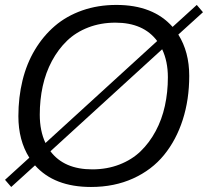

<svg xmlns="http://www.w3.org/2000/svg" viewBox="-29 -742 836 772"><path d="M16.1 9.8 -8.8 -19 88.9 -107.9Q44.9 -177.7 44.9 -274.9Q44.9 -350.6 61.5 -418.5Q78.1 -486.3 111.3 -541.7Q144.5 -597.2 191.4 -637.5Q238.3 -677.7 301.5 -700Q364.7 -722.2 439 -722.2Q586.9 -722.2 665 -633.8L762.2 -722.2L787.1 -692.9L688 -603Q731.9 -533.2 731.9 -437Q731.9 -341.8 705.8 -260.5Q679.7 -179.2 630.6 -118.9Q581.5 -58.6 506.1 -24.4Q430.7 9.8 336.9 9.8Q189 9.8 111.8 -77.1ZM130.9 -280.8Q130.9 -215.8 153.8 -167L603 -577.1Q547.9 -650.9 435.1 -650.9Q376 -650.9 325.9 -631.6Q275.9 -612.3 240.5 -578.1Q205.1 -543.9 179.9 -497.1Q154.8 -450.2 142.8 -395.5Q130.9 -340.8 130.9 -280.8ZM341.8 -61Q400.9 -61 450.9 -80.3Q501 -99.6 536.4 -133.8Q571.8 -168 596.9 -214.8Q622.1 -261.7 634 -316.4Q646 -371.1 646 -431.2Q646 -495.1 623 -543.9L173.8 -133.8Q228.5 -61 341.8 -61Z"/></svg>

Font: Creato Display
Style: Italic
Weight: 400
Italic angle: -10°
Version: Version 1.000